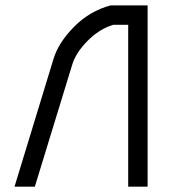

<svg xmlns="http://www.w3.org/2000/svg" viewBox="-20 -704 640 724"><path d="M182.1 -482.9Q201.2 -544.4 259.8 -603.5Q318.4 -662.6 397 -683.6H536.6V0H463.4V-610.4H406.7Q354.5 -594.7 310.3 -550Q266.1 -505.4 252.4 -460.4L111.3 0H34.7Z"/></svg>

Font: Anka/Coder
Style: Regular
Weight: 400
Monospace: yes
Version: Version 001.100